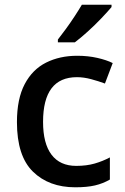

<svg xmlns="http://www.w3.org/2000/svg" viewBox="-20 -786 531 816"><path d="M300 10Q188 10 120 -56.5Q52 -123 52 -267Q52 -366 85 -428.5Q118 -491 176 -520Q234 -549 308 -549Q354 -549 393.5 -540Q433 -531 459 -518L426 -431Q399 -441 367.5 -449.5Q336 -458 307 -458Q163 -458 163 -268Q163 -176 199 -128.5Q235 -81 304 -81Q348 -81 382.5 -91Q417 -101 447 -117V-23Q418 -6 384 2Q350 10 300 10ZM454 -756Q439 -738 411.5 -709Q384 -680 353 -652Q322 -624 298 -606H226V-618Q241 -637 260 -663Q279 -689 297 -716.5Q315 -744 328 -766H454Z"/></svg>

Font: Noto Sans Thaana Medium
Style: Regular
Weight: 500
Designer: David Williams
Foundry: Google Inc.
Version: Version 3.001; ttfautohint (v1.8.4.7-5d5b)